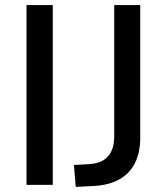

<svg xmlns="http://www.w3.org/2000/svg" viewBox="-20 -725 655 753"><path d="M84 0V-705H187V0ZM277 8 270 -78 338 -82Q367 -85 387 -97.5Q407 -110 417.5 -133.5Q428 -157 428 -189V-705H530V-185Q530 -128 510 -87Q490 -46 450.5 -23Q411 0 354 4Z"/></svg>

Font: Nunito Sans 10pt SemiCondensed SemiBold
Style: Regular
Weight: 600
Width: 4
Designer: Vernon Adams
Foundry: Vernon Adams
Version: Version 3.101;gftools[0.9.27]